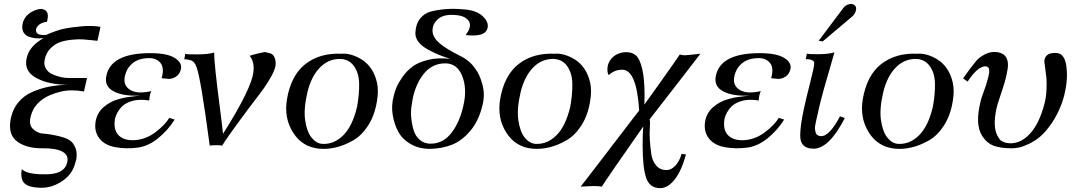

<svg xmlns="http://www.w3.org/2000/svg" viewBox="-20 -756 5588 997"><path d="M501 -617Q502 -617 498 -598.5Q494 -580 490 -562L486 -544Q485 -544 459.5 -547Q434 -550 410 -551.5Q386 -553 351.5 -549.5Q317 -546 290.5 -536.5Q264 -527 241.5 -504Q219 -481 212 -446Q207 -422 216.5 -403.5Q226 -385 242.5 -375.5Q259 -366 280 -360Q301 -354 314.5 -352.5Q328 -351 336 -351H432L416 -281Q348 -293 295 -280Q169 -250 142 -160Q126 -110 151 -86.5Q176 -63 206 -62Q240 -60 291.5 -47.5Q343 -35 360 -10Q377 15 378 41Q379 67 372 86Q357 148 304.5 183.5Q252 219 197 219Q114 219 97 182Q92 171 91 155.5Q90 140 92 131L93 122Q119 149 205 149Q315 153 329 86Q338 50 304 31.5Q270 13 201 14Q121 15 72 -19Q23 -53 34 -128Q42 -182 72 -220.5Q102 -259 147.5 -278.5Q193 -298 237.5 -306.5Q282 -315 333 -316Q233 -316 168.5 -351Q104 -386 118 -452Q130 -515 206 -558Q162 -553 128 -566Q92 -582 96 -623Q100 -664 137 -690Q156 -702 179.5 -708Q203 -714 219 -699.5Q235 -685 224 -643Q192 -639 176.5 -621.5Q161 -604 170 -587Q180 -571 221 -575Q225 -577 233.5 -581Q242 -585 270.5 -595Q299 -605 328.5 -610Q358 -615 406 -619.5Q454 -624 501 -617Z M919 -395Q913 -370 893 -357.5Q873 -345 853.5 -346.5Q834 -348 818 -350L819 -349Q835 -403 813 -429.5Q791 -456 750 -454Q700 -453 669 -428Q638 -403 629 -362Q620 -324 641 -301.5Q662 -279 700 -276Q734 -275 766 -283Q757 -268 755 -234Q715 -241 680 -235Q627 -224 601.5 -189.5Q576 -155 575 -122Q572 -75 599 -50.5Q626 -26 677 -28Q736 -31 786.5 -69Q837 -107 859 -144L887 -135Q851 -78 799 -36.5Q747 5 691 11Q636 18 580.5 8.5Q525 -1 497 -36Q470 -70 475.5 -118Q481 -166 516 -198Q533 -213 553 -224Q573 -235 597 -241.5Q621 -248 635.5 -250.5Q650 -253 677 -256Q704 -259 709 -260Q622 -255 571.5 -281Q521 -307 532 -361Q555 -480 760 -480Q849 -480 888.5 -454.5Q928 -429 919 -395Z M1411 -419Q1409 -397 1390 -362Q1371 -327 1351 -299Q1331 -271 1291 -219Q1280 -205 1275 -198Q1149 -29 1134 0H1132Q1130 0 1127.5 -0.5Q1125 -1 1121 -1.5Q1117 -2 1112.5 -2Q1108 -2 1103 -2Q1080 -2 1069 0Q1022 -355 1000 -409Q991 -434 975.5 -441Q960 -448 937 -448L942 -477Q947 -473 1004.5 -473.5Q1062 -474 1092 -483Q1092 -452 1099.5 -381.5Q1107 -311 1120 -210.5Q1133 -110 1138 -61Q1289 -300 1296 -385Q1298 -402 1296.5 -415Q1295 -428 1292 -437.5Q1289 -447 1285 -453.5Q1281 -460 1279 -463L1277 -466L1288 -470Q1299 -473 1316.5 -477.5Q1334 -482 1348 -484Q1351 -487 1362 -484.5Q1373 -482 1385 -478.5Q1397 -475 1405 -459Q1413 -443 1411 -419Z M1937 -228Q1925 -156 1891.5 -104Q1858 -52 1813 -26.5Q1768 -1 1724 9.5Q1680 20 1638 16Q1550 8 1502 -67.5Q1454 -143 1470 -240Q1491 -365 1566 -423.5Q1641 -482 1754 -477H1755Q1777 -479 1804 -471.5Q1831 -464 1859 -446.5Q1887 -429 1907.5 -399Q1928 -369 1937.5 -327Q1947 -285 1937 -228ZM1834 -201Q1846 -266 1845 -321.5Q1844 -377 1817.5 -413.5Q1791 -450 1743 -450Q1683 -449 1640 -404Q1597 -359 1577 -280Q1556 -192 1564.5 -132.5Q1573 -73 1597 -42.5Q1621 -12 1652 -9Q1713 -5 1761.5 -52.5Q1810 -100 1834 -201Z M2510 -605Q2496 -563 2398 -574Q2426 -610 2419 -636Q2416 -650 2399 -662Q2382 -674 2354 -677Q2289 -685 2257 -659Q2225 -633 2226 -595Q2227 -563 2260 -533.5Q2293 -504 2371 -465Q2420 -441 2449 -398Q2471 -369 2485 -317.5Q2499 -266 2486 -212Q2467 -130 2423 -77.5Q2379 -25 2327 -4.5Q2275 16 2212 17Q2156 17 2113 -7.5Q2070 -32 2048.5 -71.5Q2027 -111 2019 -160.5Q2011 -210 2025 -260Q2030 -281 2039 -303Q2048 -325 2070.5 -357Q2093 -389 2123 -411Q2153 -433 2204.5 -445.5Q2256 -458 2318 -450Q2282 -462 2257.5 -472Q2233 -482 2201 -499.5Q2169 -517 2152.5 -539Q2136 -561 2137 -586Q2139 -631 2161 -659Q2183 -687 2217 -696Q2251 -705 2293.5 -708.5Q2336 -712 2378 -708Q2452 -705 2487 -671.5Q2522 -638 2510 -605ZM2387 -211Q2406 -295 2380.5 -360.5Q2355 -426 2294 -427Q2222 -428 2176 -367Q2130 -306 2118 -212Q2112 -179 2115.5 -143.5Q2119 -108 2128.5 -78Q2138 -48 2161.5 -28.5Q2185 -9 2219 -10Q2282 -11 2325 -67Q2368 -123 2387 -211Z M3044 -228Q3032 -156 2998.5 -104Q2965 -52 2920 -26.5Q2875 -1 2831 9.5Q2787 20 2745 16Q2657 8 2609 -67.5Q2561 -143 2577 -240Q2598 -365 2673 -423.5Q2748 -482 2861 -477H2862Q2884 -479 2911 -471.5Q2938 -464 2966 -446.5Q2994 -429 3014.5 -399Q3035 -369 3044.5 -327Q3054 -285 3044 -228ZM2941 -201Q2953 -266 2952 -321.5Q2951 -377 2924.5 -413.5Q2898 -450 2850 -450Q2790 -449 2747 -404Q2704 -359 2684 -280Q2663 -192 2671.5 -132.5Q2680 -73 2704 -42.5Q2728 -12 2759 -9Q2820 -5 2868.5 -52.5Q2917 -100 2941 -201Z M3617 -477Q3578 -425 3353 -136Q3357 -124 3354.5 -95.5Q3352 -67 3354.5 -28.5Q3357 10 3362 44.5Q3367 79 3387 103Q3407 127 3440 127Q3467 127 3488.5 102.5Q3510 78 3519 43L3542 46Q3519 131 3483.5 176Q3448 221 3408 221Q3354 221 3335.5 168Q3317 115 3317 -3Q3317 -56 3320 -99Q3132 170 3105 213Q3089 210 3062 210L2995 213Q2995 214 3071 115Q3147 16 3223 -83.5Q3299 -183 3299 -182Q3286 -394 3211 -394Q3170 -394 3141 -366Q3134 -377 3134 -394Q3134 -433 3162 -459Q3190 -485 3234 -485Q3263 -485 3282.5 -468Q3302 -451 3314.5 -399.5Q3327 -348 3327 -259L3326 -212V-213Q3348 -243 3393.5 -307Q3439 -371 3474.5 -421.5Q3510 -472 3510 -473Q3521 -469 3537 -469Q3547 -469 3617 -477Z M4084 -395Q4078 -370 4058 -357.5Q4038 -345 4018.5 -346.5Q3999 -348 3983 -350L3984 -349Q4000 -403 3978 -429.5Q3956 -456 3915 -454Q3865 -453 3834 -428Q3803 -403 3794 -362Q3785 -324 3806 -301.5Q3827 -279 3865 -276Q3899 -275 3931 -283Q3922 -268 3920 -234Q3880 -241 3845 -235Q3792 -224 3766.5 -189.5Q3741 -155 3740 -122Q3737 -75 3764 -50.5Q3791 -26 3842 -28Q3901 -31 3951.5 -69Q4002 -107 4024 -144L4052 -135Q4016 -78 3964 -36.5Q3912 5 3856 11Q3801 18 3745.5 8.5Q3690 -1 3662 -36Q3635 -70 3640.5 -118Q3646 -166 3681 -198Q3698 -213 3718 -224Q3738 -235 3762 -241.5Q3786 -248 3800.5 -250.5Q3815 -253 3842 -256Q3869 -259 3874 -260Q3787 -255 3736.5 -281Q3686 -307 3697 -361Q3720 -480 3925 -480Q4014 -480 4053.5 -454.5Q4093 -429 4084 -395Z M4421 -726Q4429 -715 4423.5 -698Q4418 -681 4405 -670L4252 -541L4231 -544L4361 -717Q4372 -730 4390 -734.5Q4408 -739 4421 -726ZM4367 -143Q4285 16 4205 16Q4142 16 4136 -38Q4131 -98 4167 -247Q4172 -267 4184.5 -317Q4197 -367 4203 -394Q4209 -421 4208 -430Q4205 -449 4164 -449L4170 -478Q4175 -474 4229.5 -474.5Q4284 -475 4313 -484Q4247 -260 4232 -192Q4230 -180 4225.5 -161.5Q4221 -143 4218.5 -132Q4216 -121 4213.5 -107Q4211 -93 4212 -84.5Q4213 -76 4215.5 -67.5Q4218 -59 4224.5 -54.5Q4231 -50 4242 -49Q4266 -48 4291 -75.5Q4316 -103 4342 -152Z M4927 -228Q4915 -156 4881.5 -104Q4848 -52 4803 -26.5Q4758 -1 4714 9.5Q4670 20 4628 16Q4540 8 4492 -67.5Q4444 -143 4460 -240Q4481 -365 4556 -423.5Q4631 -482 4744 -477H4745Q4767 -479 4794 -471.5Q4821 -464 4849 -446.5Q4877 -429 4897.5 -399Q4918 -369 4927.5 -327Q4937 -285 4927 -228ZM4824 -201Q4836 -266 4835 -321.5Q4834 -377 4807.5 -413.5Q4781 -450 4733 -450Q4673 -449 4630 -404Q4587 -359 4567 -280Q4546 -192 4554.5 -132.5Q4563 -73 4587 -42.5Q4611 -12 4642 -9Q4703 -5 4751.5 -52.5Q4800 -100 4824 -201Z M5493 -218Q5471 -159 5440 -114.5Q5409 -70 5381 -46.5Q5353 -23 5322 -8.5Q5291 6 5271 10Q5251 14 5233 14Q5177 14 5141 1Q5105 -12 5081 -49Q5041 -108 5073 -234Q5076 -247 5085 -271Q5094 -295 5100.5 -315.5Q5107 -336 5112.5 -357.5Q5118 -379 5116.5 -393Q5115 -407 5105 -410Q5093 -414 5078 -407.5Q5063 -401 5050.5 -389Q5038 -377 5027.5 -364Q5017 -351 5011 -342L5005 -332L4981 -349Q5017 -401 5051 -442Q5067 -460 5096.5 -475Q5126 -490 5160 -485Q5192 -480 5205 -457.5Q5218 -435 5212.5 -399Q5207 -363 5197 -329Q5187 -295 5172.5 -253Q5158 -211 5154 -191Q5135 -100 5158 -54Q5166 -39 5172 -31.5Q5178 -24 5192.5 -18Q5207 -12 5230 -12Q5284 -13 5330 -63.5Q5376 -114 5403 -215Q5412 -249 5414 -288Q5416 -327 5413.5 -353Q5411 -379 5407 -405Q5403 -431 5403 -435Q5403 -466 5430 -477Q5439 -480 5454.5 -481Q5470 -482 5485 -476Q5511 -461 5517.5 -411.5Q5524 -362 5516 -310Q5508 -258 5493 -218Z"/></svg>

Font: GFS Artemisia
Style: Italic
Weight: 400
Italic angle: -12°
Designer: Takis Katsoulidis and George D. Matthiopoulos
Foundry: George Matthiopoulos and Takis Katsoulidis
Version: Version 1.0